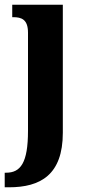

<svg xmlns="http://www.w3.org/2000/svg" viewBox="-38 -556 362 816"><path d="M-18 240H0C134 240 229 187 229 8V-536H14V-483H18C53 -483 81 -474 81 -417V0C81 137 49 178 -12 178H-18Z"/></svg>

Font: Noto Serif Thai ExtraCondensed ExtraBold
Style: Regular
Weight: 800
Width: 2
Designer: Monotype Design Team
Foundry: Monotype Imaging Inc.
Version: Version 2.002